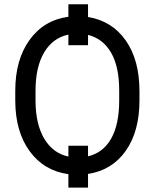

<svg xmlns="http://www.w3.org/2000/svg" viewBox="-20 -795 720 884"><path d="M622.1 -332.5Q622.1 -190.4 559.1 -100.8Q496.1 -11.2 385.3 5.9V68.8H294.9V6.8Q183.1 -8.3 116.9 -98.4Q50.8 -188.5 50.3 -330.6V-377.4Q50.3 -520 116.2 -611.3Q182.1 -702.6 294.9 -717.8V-775.4H385.3V-716.8Q495.6 -698.7 558.8 -608.9Q622.1 -519 622.1 -375ZM528.8 -378.4Q528.8 -487.8 491.5 -552.5Q454.1 -617.2 385.3 -634.3V-586.9H294.9V-635.7Q223.1 -620.6 183.3 -553.7Q143.6 -486.8 143.6 -377.9V-332.5Q143.6 -224.1 183.6 -156.7Q223.6 -89.4 294.9 -74.2V-124H385.3V-75.2Q455.1 -91.8 491.9 -157Q528.8 -222.2 528.8 -332.5Z"/></svg>

Font: Roboto
Style: Regular
Weight: 400
Designer: Google
Version: Version 2.001047; 2015